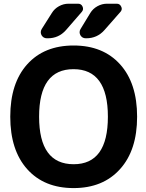

<svg xmlns="http://www.w3.org/2000/svg" viewBox="-20 -1004 773 1014"><path d="M614.3 -111.3Q524.4 -10.7 368.7 -10.7Q212.9 -10.7 123.5 -110.8Q34.2 -210.9 34.2 -387.7Q34.2 -564.5 123.5 -664.1Q212.9 -763.7 368.7 -763.7Q524.4 -763.7 614.3 -664.1Q704.1 -564.5 704.1 -387.7Q704.1 -210.9 614.3 -111.3ZM253.9 -935.5Q267.6 -958 291.5 -971.2Q315.4 -984.4 341.8 -984.4H392.6Q409.2 -984.4 416 -969.2Q422.9 -954.1 412.1 -941.4L328.1 -844.7Q290 -801.8 232.4 -801.8H227.5Q209 -801.8 199.2 -818.4Q195.3 -826.2 195.3 -834Q195.3 -841.8 200.2 -850.6ZM457 -935.5Q470.7 -958 494.6 -971.2Q518.6 -984.4 544.9 -984.4H596.7Q613.3 -984.4 620.1 -968.8Q623 -962.9 623 -958Q623 -949.2 616.2 -941.4L531.2 -844.7Q493.2 -801.8 435.5 -801.8H432.6Q414.1 -801.8 404.3 -818.4Q400.4 -826.2 400.4 -834Q400.4 -842.8 405.3 -850.6ZM369.1 -136.7Q549.8 -136.7 549.8 -387.7Q549.8 -638.7 368.2 -638.7Q186.5 -638.7 186.5 -387.7Q186.5 -136.7 369.1 -136.7Z"/></svg>

Font: Gen Jyuu Gothic P Bold
Style: Bold
Weight: 700
Designer: [Source Han Sans]
Ryoko NISHIZUKA  (kana & ideographs); Paul D. Hunt (Latin, Greek & Cyrillic); Wenlong ZHANG  (bopomofo
Version: Version 1.002.20150607